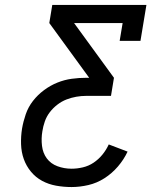

<svg xmlns="http://www.w3.org/2000/svg" viewBox="-20 -755 640 775"><path d="M269 0Q237 0 206.5 -5.5Q176 -11 150 -25Q124 -39 105 -62Q86 -85 76 -113Q66 -141 65 -173Q64 -205 69 -236Q74 -265 84 -294Q94 -323 113 -347.5Q132 -372 157.5 -391Q183 -410 211.5 -421.5Q240 -433 269.5 -437Q299 -441 328 -441H340L179 -662L191 -735H571L547 -590H463L475 -662H279L440 -441L428 -368H328Q308 -368 288 -364.5Q268 -361 248.5 -353.5Q229 -346 211.5 -332.5Q194 -319 181 -302Q168 -285 161 -265Q154 -245 151 -225Q146 -196 149.5 -166.5Q153 -137 169 -115.5Q185 -94 212 -84Q239 -74 269 -74Q291 -74 314.5 -79.5Q338 -85 358 -98.5Q378 -112 393.5 -131Q409 -150 419 -172L495 -143Q480 -111 456 -83Q432 -55 401.5 -35.5Q371 -16 336.5 -8Q302 0 269 0Z"/></svg>

Font: Iosevka Slab Extended
Style: Italic
Weight: 400
Width: 7
Italic angle: -9°
Monospace: yes
Designer: Belleve Invis
Foundry: Belleve Invis
Version: Version 11.1.0; ttfautohint (v1.8.3)